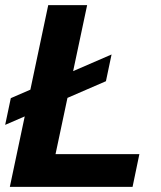

<svg xmlns="http://www.w3.org/2000/svg" viewBox="-20 -730 630 750"><path d="M18.4 0 168.4 -710H320.4L178.4 -40.6L112.6 -127.8H524.4L497.8 0ZM0.2 -242.2 22.2 -346.6 415.8 -517.2 393.8 -412.8Z"/></svg>

Font: Geist
Style: Italic
Weight: 400
Italic angle: -12°
Designer: Basement.studio, Andrés Briganti, Mateo Zaragoza
Foundry: Basement.studio, Vercel, Andrés Briganti, Guido Ferreyra, Mateo Zaragoza
Version: Version 1.500